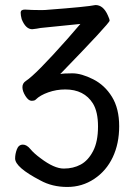

<svg xmlns="http://www.w3.org/2000/svg" viewBox="-20 -729 540 762"><path d="M247 13Q187 13 140 -13Q40 -65 40 -100Q40 -118 47 -136.5Q54 -155 71 -155Q86 -155 100.5 -137.5Q115 -120 141 -101Q195 -60 233 -60Q271 -60 300.5 -76Q330 -92 349.5 -129.5Q369 -167 369 -227Q369 -285 349 -318Q314 -374 239 -374Q204 -374 171.5 -362.5Q139 -351 122 -334Q118 -329 105 -329Q93 -329 81 -348Q69 -367 69 -383Q69 -399 83 -408Q122 -433 248 -575L299 -634L141 -618Q127 -615 108 -613Q82 -613 66 -653Q62 -668 62 -679Q62 -691 79 -691Q106 -689 141 -689Q162 -689 167 -690Q327 -702 359 -709Q390 -709 408 -668Q415 -653 415 -647Q415 -637 219 -435Q230 -438 267 -438Q303 -438 349.5 -414.5Q396 -391 424.5 -344.5Q453 -298 453 -228Q453 -159 427.5 -105Q402 -51 354 -19Q306 13 247 13Z"/></svg>

Font: LXGW WenKai Mono TC
Style: Bold
Weight: 700
Designer: LXGW / Fontworks Inc.
Foundry: LXGW / Fontworks Inc.
Version: Version 1.330